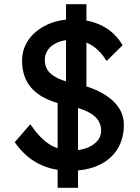

<svg xmlns="http://www.w3.org/2000/svg" viewBox="-20 -802 664 913"><path d="M50 -126 124 -211Q172 -142 217 -114.5Q262 -87 325 -87Q363 -87 394 -99Q425 -111 443 -132Q461 -153 461 -180Q461 -207 448 -228Q435 -249 407.5 -265Q380 -281 338 -292L299 -301Q227 -315 179.5 -343Q132 -371 108.5 -413.5Q85 -456 85 -514Q85 -570 117 -614.5Q149 -659 204 -684.5Q259 -710 326 -710Q407 -710 467.5 -678.5Q528 -647 563 -587L487 -512Q457 -561 415.5 -587Q374 -613 323 -613Q285 -613 255.5 -601Q226 -589 209.5 -567Q193 -545 193 -517Q193 -490 205.5 -470Q218 -450 245 -435Q272 -420 317 -409L337 -405Q410 -390 462 -361.5Q514 -333 541.5 -294.5Q569 -256 569 -208Q569 -142 538 -92.5Q507 -43 449.5 -16.5Q392 10 314 10Q228 10 162.5 -24Q97 -58 50 -126ZM254 -363 351 -330V91H254ZM294 -363V-782H391V-330Z"/></svg>

Font: Easer Grotesk Variable
Style: Regular
Weight: 400
Designer: Boardeaser, Bonnie Shaver-Troup, Thomas Jockin
Foundry: Lexend
Version: Version 1.001;Glyphs 3.1.2 (3151)